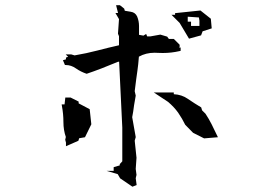

<svg xmlns="http://www.w3.org/2000/svg" viewBox="-20 -702 1040 739"><path d="M417.5 -44.4V-58.6L440.9 -65.4V-70.3L450.7 -81.1V-210.9L438.5 -464.4H434.6Q367.2 -436 313.5 -418Q290.5 -425.8 272.2 -438.7Q253.9 -451.7 233.4 -451.7H230L222.2 -470.2L233.9 -473.6V-480.5L242.2 -483.4L232.9 -492.7H253.9L267.1 -488.8Q313 -496.6 355 -507.6Q397 -518.6 438 -527.8V-562.5L434.1 -572.3L438 -628.4L424.3 -651.9H434.1V-652.8L426.8 -682.1H441.4L458 -668.9L460.4 -660.6Q472.2 -658.2 483.4 -656.7Q500.5 -654.3 507.8 -638.7Q515.1 -621.1 515.1 -601.6V-567.9L532.2 -564.9L542.5 -571.3L546.4 -562H559.1L597.2 -568.8L623.5 -561L629.9 -552.2H648.9L671.4 -529.8V-520.5L669.9 -522V-519H675.3V-506.3L671.4 -505.4Q639.6 -498 606.4 -498Q596.2 -498 588.4 -498.5Q580.6 -499 575.2 -499Q541.5 -499 514.6 -483.9Q512.2 -452.1 509 -430.7Q505.9 -409.2 504.4 -397.9Q501 -375.5 498.5 -351.1L502.4 -334Q498.5 -313.5 496.1 -297.4Q492.7 -270 488.8 -251L502.4 -174.3L498.5 -160.6L505.4 -94.7L502.4 -51.8L505.4 -28.8L502.4 -16.1L505.9 10.3L489.7 16.6L442.4 -15.6L433.1 -31.7L390.1 -44.4ZM233.9 -147.5V-153.3L231 -164.1L233.4 -174.8Q224.1 -201.2 224.1 -232.4Q224.1 -263.2 218.3 -293.9L217.3 -300.3H228.5L231.4 -326.7H250H251.5L282.7 -311V-307.6V-304.2L325.2 -281.7L331.5 -223.6L307.1 -173.8L284.7 -169.9L281.7 -160.2L233.9 -139.2ZM648.9 -346.2V-339.4Q679.7 -337.9 703.1 -321.5Q726.6 -305.2 754.4 -288.6L757.8 -277.3L771 -264.2Q784.2 -244.1 794.4 -223.9Q804.7 -203.6 818.8 -173.8L765.6 -169.4L723.1 -190.9L692.9 -221.7Q681.6 -245.1 665.5 -268.6Q649.4 -291 626.5 -310.1L571.8 -346.2ZM640.1 -645H653.8V-651.4L751.5 -661.6L791.5 -629.9L794.9 -592.8L759.8 -581.5L753.9 -565.9L707.5 -553.2L671.4 -613.8ZM715.3 -602.1H747.6V-622.6L745.6 -634.8L702.6 -637.7V-618.7H715.3Z"/></svg>

Font: Bakudai
Style: Medium
Weight: 500
Version: Version 1.48